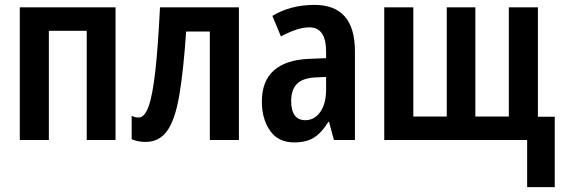

<svg xmlns="http://www.w3.org/2000/svg" viewBox="-20 -573 2305 786"><path d="M453 -543V0H335V-447H180V0H61V-543Z M958 0H839V-444H742Q731 -283 714 -183Q697 -83 664.5 -37.5Q632 8 576 8Q544 8 519 -3V-99Q531 -92 548 -92Q572 -92 588.5 -138Q605 -184 616 -283.5Q627 -383 635 -543H958Z M1267 -553Q1433 -553 1433 -363V0H1347L1327 -74H1324Q1298 -31 1266.5 -10.5Q1235 10 1184 10Q1119 10 1085.5 -38Q1052 -86 1052 -157Q1052 -241 1101 -284.5Q1150 -328 1244 -332L1315 -335V-361Q1315 -461 1247 -461Q1220 -461 1191 -451Q1162 -441 1130 -424L1095 -508Q1131 -530 1174.5 -541.5Q1218 -553 1267 -553ZM1315 -258 1270 -256Q1218 -253 1195 -229Q1172 -205 1172 -160Q1172 -81 1230 -81Q1267 -81 1291 -114.5Q1315 -148 1315 -208Z M2182 -543V-95H2251V193H2138V0H1553V-543H1672V-96H1809V-543H1926V-96H2063V-543Z"/></svg>

Font: Avrile Sans Condensed SemiBold
Style: Regular
Weight: 600
Width: 3
Designer: Monotype Design Team
Foundry: Monotype Imaging Inc.
Version: Version 2.001;September 10, 2019;FontCreator 11.5.0.2425 64-